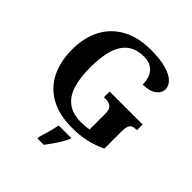

<svg xmlns="http://www.w3.org/2000/svg" viewBox="-250 -886 1269 1269"><g transform="rotate(45 385.0 -251.5)"><path d="M423.6 10Q299.5 10 217.8 -36Q136.1 -82 95.7 -164.5Q55.3 -247 55.3 -358Q55.3 -466 97.4 -548.5Q139.5 -631 222.7 -677.5Q305.9 -724 428.5 -724Q511.7 -724 567.1 -708.6Q622.5 -693.3 650.5 -666.9Q678.5 -640.5 678.5 -607.9Q678.5 -573 645.4 -547.9Q612.3 -522.9 549.5 -522.9Q549.5 -563.7 536.1 -594.4Q522.8 -625 495.5 -642.5Q468.2 -660 425.6 -660Q352.8 -660 308.3 -624.6Q263.7 -589.3 243.7 -521.9Q223.7 -454.5 223.7 -358Q223.7 -261.5 244.7 -194.6Q265.7 -127.7 313 -92.9Q360.2 -58 438.5 -58Q457 -58 475.6 -59.9Q494.2 -61.7 511.1 -64.8V-211.9Q511.1 -239 503.1 -254.3Q495.1 -269.7 479.5 -276.2Q463.9 -282.8 440.2 -282.8H427.5V-335.8H735.6V-282.8H728.7Q708.5 -282.8 695.4 -276Q682.2 -269.3 675.9 -253.1Q669.6 -237 669.6 -207.9V-44.1Q611.4 -17.1 551.8 -3.5Q492.1 10 423.6 10ZM308.8 208Q315.4 187.7 323 161.9Q330.6 136 337.4 109.3Q344.1 82.7 348.1 61H464.2V71Q455.2 92 439.2 118.7Q423.2 145.4 404.3 172.4Q385.4 199.4 369.1 221H308.8Z"/></g></svg>

Font: Noto Serif Malayalam
Style: Regular
Weight: 400
Designer: Indian type Foundry, Jelle Bosma, Monotype Design Team
Foundry: Monotype Imaging Inc.
Version: Version 2.103